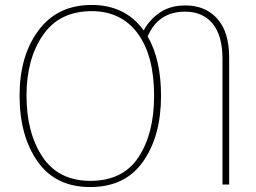

<svg xmlns="http://www.w3.org/2000/svg" viewBox="-20 -745 1034 775"><path d="M87 -359Q87 -507 153.5 -603.5Q220 -700 350 -700Q469 -700 535.5 -610.5Q602 -521 602 -358Q602 -206 539 -110.5Q476 -15 345 -15Q216 -15 151.5 -112Q87 -209 87 -359ZM630 -358Q630 -505 576 -598Q619 -698 727 -698Q798 -698 838 -650Q878 -602 878 -507V0H905V-513Q905 -616 857 -669.5Q809 -723 729 -723Q666 -723 624 -693.5Q582 -664 560 -622Q486 -725 350 -725Q212 -725 135.5 -622.5Q59 -520 59 -359Q59 -197 131.5 -93.5Q204 10 344 10Q486 10 558 -93.5Q630 -197 630 -358Z"/></svg>

Font: Noto Sans Display Thin
Style: Regular
Weight: 250
Designer: Monotype Design Team
Foundry: Monotype Imaging Inc.
Version: Version 1.900